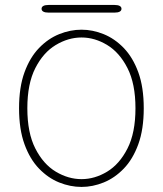

<svg xmlns="http://www.w3.org/2000/svg" viewBox="-20 -745 659 776"><path d="M309.5 10.5Q264 10.5 219.2 -7.5Q174.5 -25.5 137.8 -63.5Q101 -101.5 79 -162Q57 -222.5 57 -307.5Q57 -392.5 79 -452.8Q101 -513 137.8 -551Q174.5 -589 219.2 -607Q264 -625 309.5 -625Q354.5 -625 399 -607Q443.5 -589 480.2 -551Q517 -513 539 -452.8Q561 -392.5 561 -307.5Q561 -222.5 539 -162Q517 -101.5 480.2 -63.5Q443.5 -25.5 399 -7.5Q354.5 10.5 309.5 10.5ZM309.5 -21Q363 -21 413 -51.2Q463 -81.5 495.2 -144.8Q527.5 -208 527.5 -307.5Q527.5 -406.5 495.2 -469.8Q463 -533 413 -563.2Q363 -593.5 309.5 -593.5Q256 -593.5 205.5 -563.2Q155 -533 122.8 -469.8Q90.5 -406.5 90.5 -307.5Q90.5 -208 122.8 -144.8Q155 -81.5 205.5 -51.2Q256 -21 309.5 -21ZM148 -709.5Q148 -717 155.2 -721Q162.5 -725 176.5 -725H442.5Q456.5 -725 463.8 -721Q471 -717 471 -709.5Q471 -702 463.8 -698Q456.5 -694 442.5 -694H176.5Q162.5 -694 155.2 -698Q148 -702 148 -709.5Z"/></svg>

Font: Sono ExtraLight
Style: Regular
Weight: 200
Designer: Tyler Finck
Foundry: Tyler Finck
Version: Version 2.112